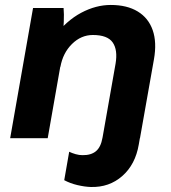

<svg xmlns="http://www.w3.org/2000/svg" viewBox="-20 -552 682 767"><path d="M112 -520H234Q236.2 -496.6 234.8 -464.4Q234.2 -446.8 231.4 -423L241 -400.6L170.6 0H20.6ZM422.4 -532.2Q487.2 -532.2 530.1 -506.2Q573 -480.2 590 -431.5Q607 -382.8 595 -315L539.2 0H389.2L441.6 -297.2Q451 -352.6 430.2 -382.4Q409.4 -412.2 351 -412.2Q304 -412.2 267.6 -376.3Q231.2 -340.4 221.2 -284.4L196 -405Q245.6 -469.8 304.4 -501Q363.2 -532.2 422.4 -532.2ZM236.6 167.8 256.4 54.2Q267.4 59.6 282 63.8Q296.6 68 309.4 67.8Q343.4 68.4 363.1 52.2Q382.8 36 389.4 -1.6L394.6 -29.4L544.6 -34.2L534.4 25.2Q520.8 105.2 468.6 151.1Q416.4 197 342.8 195Q318.2 194.2 289.3 187.4Q260.4 180.6 236.6 167.8Z"/></svg>

Font: Fixel Italic Variable 20240409 Display Thin
Style: Italic
Weight: 100
Italic angle: -10°
Designer: AlfaBravo + MacPaw
Foundry: Kyrylo Tkachov, Marchela Mozhyna, Serhii Makarenko, Maria Weinstein, Zakhar Kryvoshyya
Version: Version 1.211;Glyphs 3.2 (3225)